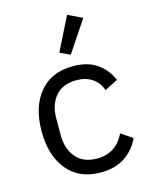

<svg xmlns="http://www.w3.org/2000/svg" viewBox="-118 -855 740 943"><g transform="rotate(-15 251.5 -383.5)"><path d="M277 12Q168 12 107.5 -61Q47 -134 47 -258Q47 -382 107.5 -455Q168 -528 277 -528Q354 -528 401 -494Q448 -460 470 -407L403 -373Q389 -413 356.5 -435Q324 -457 277 -457Q206 -457 169.5 -413.5Q133 -370 133 -302V-214Q133 -147 169.5 -103Q206 -59 277 -59Q326 -59 361 -82Q396 -105 417 -149L475 -110Q450 -55 400.5 -21.5Q351 12 277 12ZM389 -744 283 -585 231 -609 316 -779Z"/></g></svg>

Font: IBM Plex Sans Var
Style: Regular
Weight: 400
Designer: Mike Abbink, Paul van der Laan, Pieter van Rosmalen
Foundry: Bold Monday
Version: Version 3.000